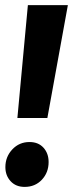

<svg xmlns="http://www.w3.org/2000/svg" viewBox="-20 -713 285 750"><path d="M47.9 -252 88.9 -692.9H245.1L165 -252ZM76.2 17.1Q42 17.1 21.5 -5.1Q1 -27.3 1 -60.1Q1 -100.6 28.1 -129.4Q55.2 -158.2 95.2 -158.2Q129.9 -158.2 149.9 -136Q169.9 -113.8 169.9 -80.1Q169.9 -39.1 143.6 -11Q117.2 17.1 76.2 17.1Z"/></svg>

Font: Fira Sans Compressed
Style: Bold Italic
Weight: 700
Width: 3
Italic angle: -8°
Designer: Carrois Corporate & Edenspiekermann AG
Foundry: Carrois Corporate GbR & Edenspiekermann AG
Version: Version 4.203;PS 004.203;hotconv 1.0.88;makeotf.lib2.5.64775